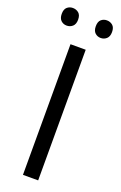

<svg xmlns="http://www.w3.org/2000/svg" viewBox="-170 -939 619 986"><g transform="rotate(20 139.5 -446.5)"><path d="M98.1 0V-713.9H181.2V0ZM2.4 -845.2Q2.4 -870.6 15.4 -881.8Q28.3 -893.1 46.4 -893.1Q64.9 -893.1 78.4 -881.8Q91.8 -870.6 91.8 -845.2Q91.8 -820.8 78.4 -808.8Q64.9 -796.9 46.4 -796.9Q28.3 -796.9 15.4 -808.8Q2.4 -820.8 2.4 -845.2ZM188.5 -845.2Q188.5 -870.6 201.4 -881.8Q214.4 -893.1 232.4 -893.1Q250.5 -893.1 263.9 -881.8Q277.3 -870.6 277.3 -845.2Q277.3 -820.8 263.9 -808.8Q250.5 -796.9 232.4 -796.9Q214.4 -796.9 201.4 -808.8Q188.5 -820.8 188.5 -845.2Z"/></g></svg>

Font: Zoram GWebM
Style: Regular
Weight: 400
Foundry: Ascender Corporation
Version: Version 1.000